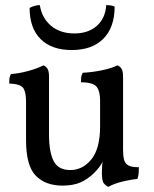

<svg xmlns="http://www.w3.org/2000/svg" viewBox="-20 -723 604 752"><path d="M225 4Q158 4 120 -35Q82 -74 82 -174V-325Q82 -360 72 -377Q62 -394 16 -396Q16 -407 17 -415.5Q18 -424 23 -433Q54 -435 90.5 -445Q127 -455 150 -467Q159 -464 165.5 -454.5Q172 -445 172 -423V-196Q172 -128 190 -92.5Q208 -57 255 -57Q304 -57 338 -99Q372 -141 372 -228V-330Q372 -365 359 -382.5Q346 -400 297 -401Q297 -412 298 -420.5Q299 -429 304 -438Q343 -440 380.5 -448Q418 -456 440 -467Q449 -464 455.5 -454.5Q462 -445 462 -423V-133L384 -96Q379 -82 370 -70Q361 -58 350 -47Q324 -21 295 -8.5Q266 4 225 4ZM404 9Q394 4 386.5 -5Q379 -14 379 -49Q379 -60 380.5 -80Q382 -100 389 -136H462Q462 -112 466 -97Q470 -82 483 -75Q496 -68 524 -68Q524 -58 523 -45Q522 -32 518 -22Q493 -20 460 -12Q427 -4 404 9ZM429 -697Q429 -616 385 -571.5Q341 -527 261 -527Q182 -527 139 -570Q96 -613 96 -692Q105 -697 115.5 -700Q126 -703 136 -703Q144 -652 180 -622Q216 -592 271 -592Q326 -592 359.5 -622Q393 -652 396 -703Q406 -703 415 -701.5Q424 -700 429 -697Z"/></svg>

Font: Vollkorn
Style: Regular
Weight: 400
Designer: Friedrich Althausen
Foundry: Friedrich Althausen
Version: Version 4.104